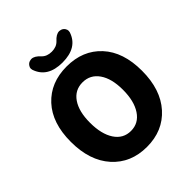

<svg xmlns="http://www.w3.org/2000/svg" viewBox="-259 -1126 1302 1302"><g transform="rotate(-45 392.5 -474.5)"><path d="M51.8 -376Q51.8 -555.7 145 -656.7Q238.3 -757.8 393.1 -757.8Q547.9 -757.8 641.1 -656.7Q734.4 -555.7 734.4 -376Q734.4 -195.3 640.6 -90.8Q546.9 13.7 393.1 13.7Q239.3 13.7 145.5 -90.8Q51.8 -195.3 51.8 -376ZM551.8 -376Q551.8 -483.4 509.3 -544.4Q466.8 -605.5 393.1 -605.5Q319.3 -605.5 277.3 -544.4Q235.4 -483.4 235.4 -376Q235.4 -266.6 277.3 -203.1Q319.3 -139.6 393.1 -139.6Q466.8 -139.6 509.3 -203.6Q551.8 -267.6 551.8 -376ZM392.6 -795.9Q250 -795.9 212.9 -906.2Q210.9 -913.1 210.9 -918.9Q210.9 -930.7 218.8 -941.4Q230.5 -959 252 -961.9Q255.9 -962.9 259.8 -962.9Q289.1 -962.9 321.3 -926.8Q347.7 -899.4 393.1 -899.4Q438.5 -899.4 464.8 -926.8Q497.1 -962.9 526.4 -962.9Q530.3 -962.9 534.2 -961.9Q554.7 -959 566.4 -942.4Q574.2 -930.7 574.2 -918.9Q574.2 -913.1 572.3 -906.2Q536.1 -795.9 392.6 -795.9Z"/></g></svg>

Font: Gen Jyuu Gothic Heavy
Style: Bold
Weight: 900
Designer: [Source Han Sans]
Ryoko NISHIZUKA  (kana & ideographs); Paul D. Hunt (Latin, Greek & Cyrillic); Wenlong ZHANG  (bopomofo
Version: Version 1.002.20150607